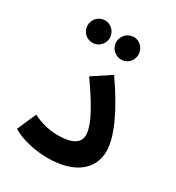

<svg xmlns="http://www.w3.org/2000/svg" viewBox="-171 -809 844 921"><g transform="rotate(30 251.0 -349.0)"><path d="M142 -580C175 -580 203 -608 203 -641C203 -676 175 -704 142 -704C107 -704 80 -676 80 -641C80 -608 107 -580 142 -580ZM302 -579C335 -579 362 -607 362 -641C362 -675 335 -704 302 -704C267 -704 239 -675 239 -641C239 -607 267 -579 302 -579ZM35 -42C87 -10 166 6 229 6C389 6 461 -69 461 -163C461 -240 408 -358 309 -499L209 -433C317 -281 337 -217 337 -181C337 -138 300 -113 220 -113C167 -113 121 -127 81 -147Z"/></g></svg>

Font: Noto Sans Arabic UI SmBd
Style: Regular
Weight: 600
Designer: Monotype Design Team, Nadine Chahine and Nizar Qandah
Foundry: Monotype Imaging Inc.
Version: Version 2.010